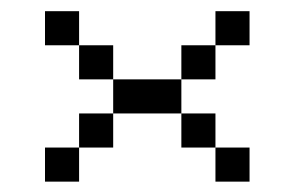

<svg xmlns="http://www.w3.org/2000/svg" viewBox="-20 -458 540 352"><path d="M125 -375H62.5V-437.5H125ZM62.5 -187.5H125V-125H62.5ZM125 -250H187.5V-187.5H125ZM125 -375H187.5V-312.5H125ZM187.5 -312.5H312.5V-250H187.5ZM312.5 -250H375V-187.5H312.5ZM312.5 -375H375V-312.5H312.5ZM375 -187.5H437.5V-125H375ZM375 -437.5H437.5V-375H375Z"/></svg>

Font: 寒蝉点阵体 16px
Style: Regular
Weight: 400
Designer: Designed by Warren2060
Foundry: ChillType
Version: Version 1.000